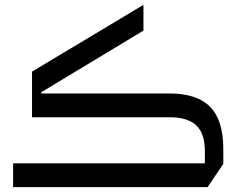

<svg xmlns="http://www.w3.org/2000/svg" viewBox="-20 -771 983 791"><path d="M34 -98H824V-149Q824 -221 788.5 -254.5Q753 -288 678 -288H112V-476L571 -751V-645L150 -391V-386H677Q792 -386 846 -330.5Q900 -275 900 -157V-96L835 0H34Z"/></svg>

Font: IBM Plex Sans Arabic Text
Style: Regular
Weight: 450
Designer: Mike Abbink, Paul van der Laan, Pieter van Rosmalen, Wael Morcos, Khajak Apelian
Foundry: Bold Monday
Version: Version 1.2